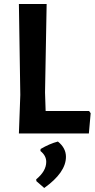

<svg xmlns="http://www.w3.org/2000/svg" viewBox="-20 -664 473 955"><path d="M423 -112 431 -101 422 0H74L81 -192L74 -644H212L204 -204L207 -112ZM268 40Q308 72 308 116Q308 194 200 271L161 237L160 228Q210 187 210 141Q210 110 181 87L182 77Q226 51 268 40Z"/></svg>

Font: Alegreya Sans
Style: Bold
Weight: 700
Designer: Juan Pablo del Peral
Foundry: Huerta Tipografica
Version: Version 2.007